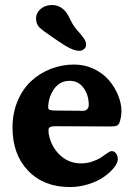

<svg xmlns="http://www.w3.org/2000/svg" viewBox="-20 -737 540 772"><path d="M210.4 -574.2Q201.7 -580.6 184.6 -592Q167.5 -603.5 157.7 -610.8Q147.9 -618.2 140.1 -625Q125 -639.6 125 -661.6Q125 -685.5 143.6 -701.2Q162.1 -716.8 189 -716.8Q224.6 -716.8 247.6 -685.5Q252.9 -678.7 263.9 -656Q274.9 -633.3 287.6 -618.7Q290 -615.7 295.9 -609.1Q301.8 -602.5 303.7 -600.1Q305.7 -597.7 310.1 -592.3Q314.5 -586.9 315.9 -584.5Q317.4 -582 320.1 -577.9Q322.8 -573.7 323.7 -571Q324.7 -568.4 325.4 -564.7Q326.2 -561 326.2 -557.6Q326.2 -546.9 318.1 -539.8Q310.1 -532.7 297.4 -532.7Q269 -532.7 210.4 -574.2ZM277.8 -477.5Q320.3 -477.5 357.2 -460Q394 -442.4 417.7 -414.8Q441.4 -387.2 454.8 -354.2Q468.3 -321.3 468.3 -290Q468.3 -264.6 459.5 -241.7Q456.1 -234.4 448.7 -231.4Q441.4 -228.5 423.3 -228.5L201.7 -229.5Q187 -229.5 180.9 -225.8Q174.8 -222.2 174.8 -213.4Q174.8 -199.7 179.2 -183.6Q191.9 -138.7 225.6 -109.4Q259.3 -80.1 306.6 -80.1Q330.1 -80.1 352.3 -87.9Q374.5 -95.7 387.5 -104.7Q400.4 -113.8 411.9 -121.6Q423.3 -129.4 428.7 -129.4Q439 -129.4 446.3 -120.4Q453.6 -111.3 453.6 -96.7Q453.6 -82 438.5 -63Q423.3 -43.9 398.7 -26.4Q374 -8.8 336.9 3.2Q299.8 15.1 260.7 15.1Q156.2 15.1 93.3 -50.3Q30.3 -115.7 30.3 -224.1Q30.3 -281.7 50.3 -329.8Q70.3 -377.9 104.2 -409.9Q138.2 -441.9 183.1 -459.7Q228 -477.5 277.8 -477.5ZM313 -291.5Q324.2 -291 330.6 -298.1Q336.9 -305.2 336.9 -314.9Q336.9 -354.5 316.2 -383.3Q295.4 -412.1 259.8 -412.1Q204.6 -412.1 180.7 -346.7Q173.8 -324.7 173.8 -305.2Q173.8 -296.9 181.4 -294.7Q189 -292.5 206.5 -292.5Z"/></svg>

Font: Cooper*
Style: Bold
Weight: 700
Designer: Owen Earl
Foundry: indestructible type*
Version: Version 0.001